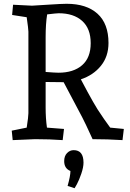

<svg xmlns="http://www.w3.org/2000/svg" viewBox="-20 -735 684 1014"><path d="M332 -715Q437 -715 495 -662.5Q553 -610 553 -508Q553 -437 513 -387.5Q473 -338 407 -316Q482 -173 513 -131Q522 -116 562 -61L634 -54L627 5Q549 0 469 0Q427 -92 414 -116L316 -301H309Q248 -301 221 -302V-167Q221 -110 228 -61L318 -54L311 5Q245 0 165 0L47 5L42 -45L121 -61Q130 -119 130 -137V-568Q130 -581 121 -644L44 -656L49 -710Q116 -707 149 -705Q170 -706 238 -710.5Q306 -715 332 -715ZM290 -665Q279 -665 229 -659Q221 -609 221 -538V-355Q271 -351 289 -351Q368 -351 413.5 -390.5Q459 -430 459 -507Q459 -584 414 -624.5Q369 -665 290 -665ZM319 116Q319 89 334 73.5Q349 58 369 58Q421 58 421 124Q421 148 409.5 182Q398 216 386 238L374 259L337 247Q352 194 352 168Q319 155 319 116Z"/></svg>

Font: Andada
Style: Regular
Weight: 400
Designer: Carolina Giovagnoli
Foundry: Carolina Giovagnoli
Version: Version 1.003